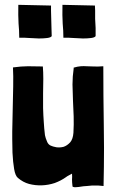

<svg xmlns="http://www.w3.org/2000/svg" viewBox="-20 -780 489 803"><path d="M57.6 -681.6Q60.5 -651.4 60.5 -622.1Q80.1 -623 101.6 -621.1Q124 -620.1 142.6 -619.1Q163.1 -619.1 177.7 -621.1Q192.4 -623 196.3 -628.9Q196.3 -643.6 195.3 -663.1Q195.3 -682.6 194.3 -701.2Q194.3 -719.7 193.4 -735.4Q193.4 -751 193.4 -756.8Q147.5 -757.8 56.6 -759.8Q55.7 -713.9 57.6 -681.6ZM242.2 -681.6Q245.1 -651.4 245.1 -622.1Q263.7 -623 286.1 -621.1Q307.6 -620.1 327.1 -619.1Q346.7 -619.1 361.3 -621.1Q376 -623 379.9 -628.9Q379.9 -643.6 379.9 -663.1Q378.9 -682.6 377.9 -701.2Q377.9 -719.7 377.9 -735.4Q377 -751 377 -756.8Q332 -757.8 241.2 -759.8Q240.2 -713.9 242.2 -681.6ZM281.2 -29.3Q281.2 -17.6 283.2 -1Q283.2 2 291 2.9Q293.9 2.9 296.9 2.9Q302.7 2.9 308.6 2Q319.3 1 329.1 -1Q338.9 -2 342.8 -2Q355.5 -2.9 363.3 -3.9Q371.1 -3.9 377.9 -3.9Q384.8 -3.9 392.6 -3.9Q401.4 -2.9 413.1 -2Q415 -83 415 -161.1Q415 -210 414.1 -256.8Q412.1 -379.9 412.1 -502.9Q387.7 -501 372.1 -502Q356.4 -502.9 342.8 -502.9Q330.1 -503.9 317.4 -502.9Q304.7 -502 288.1 -497.1Q288.1 -496.1 288.1 -493.2Q283.2 -460 283.2 -426.8Q284.2 -393.6 285.2 -360.4Q287.1 -327.1 288.1 -293Q289.1 -258.8 287.1 -224.6Q285.2 -198.2 273.4 -184.6Q260.7 -170.9 246.1 -166Q231.4 -162.1 215.8 -164.1Q200.2 -167 192.4 -170.9Q191.4 -171.9 190.4 -171.9Q189.5 -171.9 188.5 -172.9Q179.7 -178.7 175.8 -190.4Q170.9 -201.2 168 -214.8Q166 -228.5 165 -243.2Q164.1 -257.8 163.1 -269.5Q161.1 -296.9 160.2 -328.1Q160.2 -359.4 160.2 -389.6Q161.1 -420.9 161.1 -450.2Q161.1 -478.5 159.2 -502Q124 -502 96.7 -502.9Q69.3 -502.9 34.2 -498Q36.1 -463.9 35.2 -418.9Q34.2 -374 33.2 -325.2Q32.2 -277.3 31.2 -229.5Q31.2 -213.9 31.2 -198.2Q31.2 -168.9 32.2 -141.6Q34.2 -101.6 39.1 -73.2Q43.9 -44.9 54.7 -36.1Q76.2 -17.6 101.6 -10.7Q127.9 -3.9 155.3 -4.9Q182.6 -5.9 209 -14.6Q235.4 -24.4 255.9 -39.1Q260.7 -43 268.6 -46.9Q276.4 -50.8 281.2 -53.7Q282.2 -40 281.2 -29.3Z"/></svg>

Font: Londrina Solid
Style: NNS
Weight: 400
Designer: Marcelo Magalhaes
Version: Version 1.002